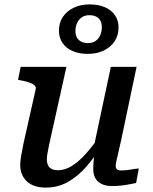

<svg xmlns="http://www.w3.org/2000/svg" viewBox="-20 -842 695 873"><path d="M204 -187Q199 -162 196 -146Q193 -130 193 -117Q193 -103 198 -91.5Q203 -80 214.5 -74Q226 -68 244 -68Q275 -68 306 -87Q337 -106 369.5 -142Q402 -178 438 -230L450 -191Q413 -131 373.5 -85.5Q334 -40 288.5 -14.5Q243 11 188 11Q132 11 102 -17.5Q72 -46 72 -92Q72 -112 76.5 -135Q81 -158 86 -186L142 -435Q145 -447 136.5 -454.5Q128 -462 112 -467.5Q96 -473 73 -477L62 -479L74 -538H282ZM532 -210Q524 -173 518 -148Q512 -123 509 -109Q506 -95 506 -88Q506 -77 512 -72Q518 -67 531 -67Q553 -67 574.5 -71Q596 -75 611 -76L599 -10Q584 -7 566 -3.5Q548 0 529 2Q510 4 489 4Q450 4 427 -15.5Q404 -35 404 -74Q404 -80 404.5 -92Q405 -104 406.5 -120Q408 -136 410 -154L401 -148L484 -538H601ZM387 -773Q366 -773 351.5 -763Q337 -753 330 -736.5Q323 -720 323 -700Q323 -674 338.5 -660Q354 -646 380 -646Q401 -646 415 -656Q429 -666 436 -682.5Q443 -699 443 -719Q443 -745 428 -759Q413 -773 387 -773ZM519 -717Q519 -681 501 -654Q483 -627 451.5 -612Q420 -597 379 -597Q340 -597 310 -610Q280 -623 264 -647Q248 -671 248 -703Q248 -739 266 -765.5Q284 -792 315.5 -807Q347 -822 387 -822Q428 -822 457.5 -809Q487 -796 503 -772.5Q519 -749 519 -717Z"/></svg>

Font: Roboto Serif 20pt Medium
Style: Italic
Weight: 500
Italic angle: -10°
Version: Version 1.008